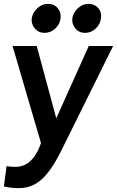

<svg xmlns="http://www.w3.org/2000/svg" viewBox="-28 -743 605 993"><path d="M70 230Q44 230 23 227Q2 224 -8 221L6 116Q14 118 29 119Q44 120 53 120Q77 120 100.5 109.5Q124 99 145.5 72Q167 45 184 -3L37 -505H162L263 -131L431 -505H557L290 34Q256 103 222.5 146.5Q189 190 152 210Q115 230 70 230ZM412 -573Q381 -573 362 -595.5Q343 -618 346 -648Q351 -679 375.5 -701Q400 -723 430 -723Q461 -723 480 -701Q499 -679 494 -648Q491 -618 467 -595.5Q443 -573 412 -573ZM202 -573Q172 -573 152.5 -595.5Q133 -618 136 -648Q141 -679 165.5 -701Q190 -723 220 -723Q252 -723 270.5 -701Q289 -679 285 -648Q282 -618 258 -595.5Q234 -573 202 -573Z"/></svg>

Font: Inclusive Sans SemiBold
Style: Italic
Weight: 600
Italic angle: -7°
Designer: Olivia King
Foundry: Olivia King
Version: Version 2.004